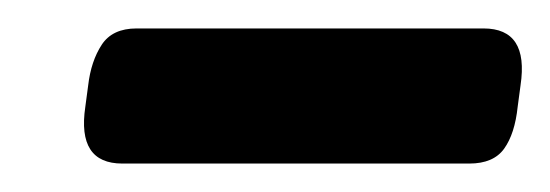

<svg xmlns="http://www.w3.org/2000/svg" viewBox="-20 -712 387 135"><path d="M66 -597Q34 -597 40 -637L42 -652Q44 -669 51.5 -680.5Q59 -692 76 -692H320Q352 -692 346 -652L344 -637Q342 -618 334.5 -607.5Q327 -597 310 -597Z"/></svg>

Font: Asap
Style: Bold Italic
Weight: 700
Italic angle: -6°
Designer: Pablo Cosgaya
Foundry: Omnibus-Type
Version: Version 3.001; ttfautohint (v1.8.3)